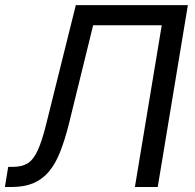

<svg xmlns="http://www.w3.org/2000/svg" viewBox="-23 -748 779 768"><path d="M-3.4 0 9.8 -80.6H29.3Q64 -80.6 87.2 -94.5Q110.4 -108.4 127.9 -146.5Q145.5 -184.6 163.1 -256.8L280.3 -727.5H728.5L607.9 0H516.6L624 -647H349.6L252 -250Q235.8 -186 217 -138.9Q198.2 -91.8 172.1 -61Q146 -30.3 109.9 -15.1Q73.7 0 23.4 0Z"/></svg>

Font: Inter 20pt
Style: Italic
Weight: 400
Italic angle: -9.3988°
Version: Version 4.001;git-66647c0bb